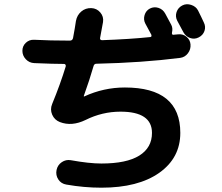

<svg xmlns="http://www.w3.org/2000/svg" viewBox="-20 -830 1040 900"><path d="M408.2 -792Q433.6 -791 450.2 -771.5Q466.8 -752 462.9 -726.6Q458 -696.3 449.2 -652.3Q447.3 -642.6 458 -641.6Q591.8 -646.5 683.6 -656.2Q687.5 -656.2 689.5 -659.2Q691.4 -662.1 689.5 -665V-667Q684.6 -675.8 675.3 -693.4Q666 -710.9 661.1 -719.7Q651.4 -738.3 657.7 -759.3Q664.1 -780.3 682.6 -790Q702.1 -799.8 723.1 -793Q744.1 -786.1 754.9 -765.6Q759.8 -756.8 769 -739.3Q778.3 -721.7 783.2 -712.9Q791 -697.3 786.1 -676.8Q785.2 -672.9 787.1 -669.4Q789.1 -666 793 -667Q795.9 -668 802.7 -668Q809.6 -668 813.5 -668.9Q836.9 -671.9 854 -657.7Q871.1 -643.6 873 -622.1Q875 -598.6 860.8 -580.1Q846.7 -561.5 824.2 -558.6Q647.5 -536.1 431.6 -531.2Q420.9 -531.2 418 -518.6Q400.4 -457 373 -380.9V-377.9H375Q465.8 -419.9 565.4 -419.9Q825.2 -419.9 825.2 -207Q825.2 -89.8 726.6 -20Q627.9 49.8 455.1 49.8Q374 49.8 291 35.2Q266.6 31.2 253.4 11.2Q240.2 -8.8 245.1 -33.2Q250 -56.6 269.5 -69.8Q289.1 -83 311.5 -79.1Q398.4 -63.5 455.1 -63.5Q573.2 -63.5 632.8 -100.6Q692.4 -137.7 692.4 -207Q692.4 -306.6 544.9 -306.6Q459 -306.6 380.9 -267.6Q316.4 -236.3 260.7 -257.8Q235.4 -267.6 224.6 -292.5Q213.9 -317.4 224.6 -342.8Q262.7 -435.5 288.1 -518.6Q289.1 -522.5 287.1 -526.4Q285.2 -530.3 280.3 -530.3Q231.4 -530.3 140.6 -534.2Q117.2 -535.2 101.1 -552.2Q85 -569.3 85 -591.8Q85 -614.3 101.1 -629.4Q117.2 -644.5 139.6 -643.6Q212.9 -639.6 307.6 -639.6Q319.3 -639.6 322.3 -651.4Q332 -703.1 335.9 -731.4Q340.8 -758.8 360.8 -775.9Q380.9 -793 408.2 -792ZM839.8 -678.7Q831.1 -696.3 810.5 -733.4Q800.8 -752.9 807.6 -773.4Q814.5 -793.9 834 -804.2Q853.5 -814.5 876 -807.1Q898.4 -799.8 908.2 -781.2Q913.1 -771.5 922.4 -752.4Q931.6 -733.4 935.5 -724.6Q945.3 -705.1 938.5 -685.1Q931.6 -665 911.6 -654.8Q891.6 -644.5 871.1 -651.9Q850.6 -659.2 839.8 -678.7Z"/></svg>

Font: Rounded-X Mgen+ 2m bold
Style: Bold
Weight: 700
Designer: [Source Han Sans]
Ryoko NISHIZUKA  (kana & ideographs); Paul D. Hunt (Latin, Greek & Cyrillic); Wenlong ZHANG  (bopomofo
Version: Version 1.059.20150602